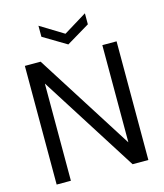

<svg xmlns="http://www.w3.org/2000/svg" viewBox="-130 -997 934 1094"><g transform="rotate(-15 337.5 -450.5)"><path d="M67 0V-700H160L523 -128H524V-700H608V0H515L152 -572H151V0ZM338 -754 201 -836V-901L338 -817L475 -901V-836Z"/></g></svg>

Font: DM Sans 28pt
Style: Regular
Weight: 400
Version: Version 4.004;gftools[0.9.30]